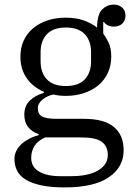

<svg xmlns="http://www.w3.org/2000/svg" viewBox="-20 -605 584 837"><path d="M262 212Q202 212 160 203Q118 194 92 178Q66 162 54.5 139Q43 116 43 88Q43 68 52 51Q61 34 76 21Q91 8 110 -1.5Q129 -11 149 -16V-20Q86 -42 86 -105Q86 -145 111.5 -168Q137 -191 171 -200V-205Q124 -225 96.5 -264Q69 -303 69 -358Q69 -397 83.5 -428.5Q98 -460 124.5 -482Q151 -504 187 -516Q223 -528 266 -528Q313 -528 346.5 -515.5Q380 -503 403 -485Q404 -543 425.5 -564Q447 -585 476 -585Q498 -585 512.5 -572Q527 -559 527 -537Q527 -516 513.5 -502.5Q500 -489 476 -489Q448 -489 433 -509H430V-459Q441 -444 453 -420Q465 -396 465 -358Q465 -319 450 -287Q435 -255 408.5 -233Q382 -211 345.5 -199Q309 -187 266 -187Q238 -187 213 -193Q187 -188 166 -171.5Q145 -155 145 -132Q145 -107 164 -97Q183 -87 228 -87H346Q434 -87 476.5 -51.5Q519 -16 519 50Q519 124 454 168Q389 212 262 212ZM267 -230Q322 -230 349.5 -259Q377 -288 377 -338V-377Q377 -427 349.5 -456Q322 -485 267 -485Q212 -485 184.5 -456Q157 -427 157 -377V-338Q157 -288 184.5 -259Q212 -230 267 -230ZM116 83Q116 123 150.5 143Q185 163 243 163H290Q365 163 407.5 138Q450 113 450 71Q450 33 424 13.5Q398 -6 333 -6H177Q145 8 130.5 31Q116 54 116 83Z"/></svg>

Font: IBM Plex Serif
Style: Regular
Weight: 400
Designer: Mike Abbink, Paul van der Laan, Pieter van Rosmalen
Foundry: Bold Monday
Version: Version 3.001